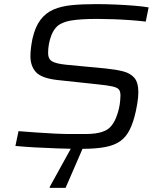

<svg xmlns="http://www.w3.org/2000/svg" viewBox="-20 -716 781 934"><path d="M380 8Q320 8 261 6Q202 4 149.5 1Q97 -2 55 -6L70 -78Q110 -75 157 -71.5Q204 -68 248.5 -66Q293 -64 325 -64Q365 -64 393 -64Q421 -64 444 -67Q467 -70 486 -78Q507 -86 521 -103Q535 -120 544 -142Q553 -164 558 -185.5Q563 -207 564.5 -225Q566 -243 566 -251Q566 -271 558.5 -280.5Q551 -290 527 -295.5Q503 -301 453 -306L257 -327Q181 -336 154.5 -365.5Q128 -395 128 -443Q128 -461 130.5 -482Q133 -503 138 -528Q151 -585 176.5 -619Q202 -653 240 -669.5Q278 -686 329.5 -691Q381 -696 447 -696Q492 -696 540 -694Q588 -692 631 -688.5Q674 -685 703 -680L689 -611Q656 -615 614.5 -618Q573 -621 531.5 -622.5Q490 -624 454 -624Q412 -624 380 -622Q348 -620 324.5 -616Q301 -612 282 -603Q264 -596 251 -580.5Q238 -565 230 -544.5Q222 -524 218 -502Q214 -480 214 -458Q214 -429 233.5 -417.5Q253 -406 303 -401L493 -383Q543 -378 578.5 -369Q614 -360 633.5 -337.5Q653 -315 653 -266Q653 -254 651.5 -240Q650 -226 647.5 -210Q645 -194 641 -176Q629 -121 611 -85Q593 -49 564.5 -29Q536 -9 491 -0.5Q446 8 380 8ZM222 198V193L334 -10H387V-5L299 198Z"/></svg>

Font: Saira Expanded
Style: Italic
Weight: 400
Width: 7
Italic angle: -12°
Designer: Hector Gatti with collaboration of the Omnibus-Type team
Foundry: Omnibus-Type
Version: Version 1.101